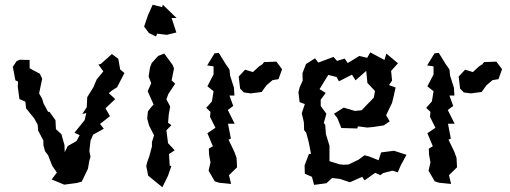

<svg xmlns="http://www.w3.org/2000/svg" viewBox="-20 -754 2152 810"><path d="M50 -496 34 -472 45 -415 56 -410 55 -388 62 -336 87 -325 90 -297 124 -255 139 -228 141 -203 163 -161V-142L170 -116L183 -99L200 -55L220 -26L198 3L251 25L304 18L325 12L351 -42L357 -77L362 -92L357 -117L362 -161L373 -186L418 -211L402 -231L444 -264L425 -297L466 -336L439 -361L452 -372L474 -386L505 -446L487 -461L479 -506L452 -526L405 -484L395 -482L416 -453L388 -419L374 -386L348 -344L346 -302L327 -273L344 -277L337 -247L294 -194L316 -184L303 -159L266 -138L253 -112L252 -142L239 -188L216 -209L214 -247L189 -282H183L164 -317L158 -337L145 -360L158 -422L148 -443L105 -466V-501L63 -502Z M624 -734 604 -689 588 -642 608 -615 638 -600 643 -612 684 -607 724 -617 704 -678H725L667 -734L664 -724ZM597 -54 605 -13 665 36 689 -13 703 -54 696 -55 693 -104 717 -120 689 -150 682 -204 703 -226 689 -236 692 -271 698 -305 682 -335 690 -357 719 -401 704 -415 714 -465 709 -479 673 -528 647 -518 620 -488 613 -470 607 -431 618 -403 603 -369 628 -313 617 -301 604 -284 601 -254 609 -224 630 -183 621 -155V-136L609 -92L602 -73Z M987 -431 993 -380 1009 -364 1038 -360 1084 -366 1104 -394 1130 -416 1155 -420 1170 -462 1146 -494 1094 -492 1087 -483 1073 -474 1047 -450 1014 -460ZM850 -299 868 -282 866 -261 889 -215 855 -192 878 -137 861 -127 862 -102 868 -69 860 -34 886 11 905 17 955 22 946 -15 981 -49H980L978 -88L969 -113L944 -165L954 -169L942 -232H970L941 -290L964 -307L948 -351H969L967 -384L951 -434L948 -461L932 -484L903 -531L885 -529L854 -478L881 -474V-440L855 -390L881 -369L874 -326ZM1038 -360 1046 -359Z M1271 -484 1256 -445 1257 -414 1244 -385 1239 -365 1244 -323 1266 -315 1253 -276 1262 -238 1263 -205 1272 -194 1283 -152 1292 -105 1283 -104 1265 -56 1266 -21 1296 -8 1305 26 1357 19 1380 -2 1382 -3 1415 1 1456 15 1508 -8 1518 7 1563 -25 1584 -15 1597 -24 1635 -34 1658 -27 1672 -59 1695 -101 1642 -118 1588 -111 1577 -78 1537 -94 1518 -99 1492 -80 1450 -60 1428 -59 1412 -61 1370 -74V-139L1355 -188L1352 -228L1346 -235L1357 -274L1333 -307V-333L1354 -362L1328 -378L1365 -438L1400 -429L1410 -411L1465 -439L1480 -415L1525 -455L1530 -404L1562 -370L1557 -342L1522 -306L1506 -289L1477 -286L1430 -300L1389 -274L1403 -256L1420 -214L1487 -212L1490 -221L1529 -216L1553 -218L1599 -225L1624 -242L1609 -268L1634 -320L1639 -340L1649 -385L1621 -395L1634 -414L1630 -455L1659 -487L1610 -528L1602 -501L1542 -533L1529 -510L1496 -518L1447 -488L1434 -507L1402 -497L1387 -514L1323 -490L1309 -508Z M1915 -431 1921 -380 1937 -364 1966 -360 2012 -366 2032 -394 2058 -416 2083 -420 2098 -462 2074 -494 2022 -492 2015 -483 2001 -474 1975 -450 1942 -460ZM1778 -299 1796 -282 1794 -261 1817 -215 1783 -192 1806 -137 1789 -127 1790 -102 1796 -69 1788 -34 1814 11 1833 17 1883 22 1874 -15 1909 -49H1908L1906 -88L1897 -113L1872 -165L1882 -169L1870 -232H1898L1869 -290L1892 -307L1876 -351H1897L1895 -384L1879 -434L1876 -461L1860 -484L1831 -531L1813 -529L1782 -478L1809 -474V-440L1783 -390L1809 -369L1802 -326ZM1966 -360 1974 -359Z"/></svg>

Font: チョークS
Style: Regular
Weight: 400
Designer: [Stick] Fontworks Inc.
Foundry: [Stick] Fontworks Inc.
Version: Version 1.200;FEAKit 1.0